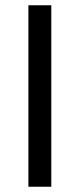

<svg xmlns="http://www.w3.org/2000/svg" viewBox="-20 -710 303 730"><path d="M175 0V-690H88V0Z"/></svg>

Font: SnT
Style: Regular
Weight: 400
Designer: Natanael Gama
Version: Version 1.001;PS 001.001;hotconv 1.0.70;makeotf.lib2.5.58329